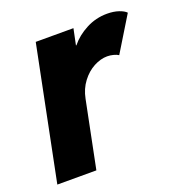

<svg xmlns="http://www.w3.org/2000/svg" viewBox="-103 -623 674 713"><g transform="rotate(-20 234.5 -266.5)"><path d="M110.8 -525.4H259.8L246.6 -461.9H248.5Q273.4 -492.7 312 -512.9Q350.6 -533.2 395 -533.2Q420.9 -533.2 440.9 -526.4Q460.9 -519.5 469.2 -510.3L385.3 -373Q377.9 -377.9 365.7 -381.1Q353.5 -384.3 341.3 -384.3Q315.4 -384.3 288.3 -369.9Q261.2 -355.5 240.5 -328.1Q219.7 -300.8 212.4 -263.7L159.2 0H4.9Z"/></g></svg>

Font: Reddit Sans Chocolate ExBold
Style: Italic
Weight: 800
Italic angle: -11.25°
Designer: Stephen Hutchings
Version: Version 1.013